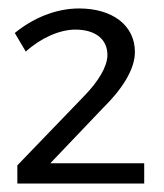

<svg xmlns="http://www.w3.org/2000/svg" viewBox="-20 -794 387 454"><path d="M180 -568 21 -403V-360H321V-408H99L222 -537C269 -583 299 -630 299 -671C299 -734 246 -774 167 -774C113 -774 59 -752 15 -716L41 -672C76 -704 121 -724 158 -724C206 -724 234 -701 234 -664C234 -637 213 -602 180 -568Z"/></svg>

Font: Juman Normal
Style: Regular
Weight: 300
Designer: Bandar Raffah (Arabic) Julieta Ulanovsky (Latin)
Foundry: Caramella
Version: Version 5.022;PS 005.022;hotconv 1.0.88;makeotf.lib2.5.64775